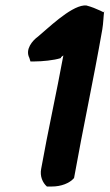

<svg xmlns="http://www.w3.org/2000/svg" viewBox="-20 -652 400 700"><path d="M87 -441 91 -428H106C133 -428 176 -432 201 -440L202 -441L203 -444C206 -446 207 -447 211 -450C186 -313 155 -176 130 -36C125 -10 135 14 151 28H169C203 28 234 16 250 -3C284 -193 320 -356 353 -545C357 -568 357 -592 360 -613L358 -607L346 -613C331 -620 314 -627 295 -632H286C234 -627 152 -546 119 -519C98 -504 71 -472 87 -441Z"/></svg>

Font: Snowfall
Style: BlkObl
Weight: 900
Designer: Jasper
Foundry: Cannot Into Space Fonts
Version: Version 0.9